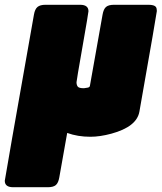

<svg xmlns="http://www.w3.org/2000/svg" viewBox="-63 -563 676 803"><path d="M137 220H-8Q-43 220 -43 193Q-43 187 79 -502Q83 -525 94 -534Q105 -543 127 -543H272Q307 -543 307 -516Q307 -510 282 -367.5Q257 -225 257 -219Q257 -208 262 -201Q267 -194 288 -194Q296 -195 304 -196.5Q312 -198 313 -204L366 -502Q370 -525 380.5 -534Q391 -543 414 -543H558Q582 -543 589 -534Q593 -528 593 -517Q593 -510 520 -96Q509 -33 403 -4Q355 9 315 9Q262 9 218 -7L185 179Q181 202 170.5 211Q160 220 137 220Z"/></svg>

Font: YamahaIndonesia935. App Black
Style: Italic
Weight: 900
Italic angle: -10°
Designer: Dalton Maag Ltd
Foundry: Dalton Maag Ltd
Version: Version 1.002; January 01, 2024; Regular/Italic